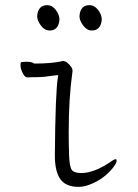

<svg xmlns="http://www.w3.org/2000/svg" viewBox="-20 -716 540 749"><path d="M174 -597Q154 -597 139.5 -616.5Q125 -636 125 -653Q128 -696 165 -696Q183 -696 197.5 -677.5Q212 -659 212 -639Q208 -597 174 -597ZM338 -597Q319 -597 304.5 -616.5Q290 -636 290 -653Q293 -696 329 -696Q348 -696 362.5 -677.5Q377 -659 377 -639Q373 -597 338 -597ZM287 13Q237 13 215.5 -17Q194 -47 194 -110Q196 -356 206 -416L207 -423Q189 -421 188 -421Q150 -415 124.5 -415Q99 -415 86 -414Q77 -414 68.5 -431Q60 -448 60 -461Q60 -474 64 -474Q102 -478 113 -468Q184 -468 225 -478Q241 -478 257 -456Q263 -448 263 -439Q263 -437 262 -431Q248 -331 248 -199Q248 -155 249.5 -111Q251 -67 259.5 -54Q268 -41 297 -41Q346 -41 409 -83Q425 -95 432 -95Q435 -95 435 -88Q435 -81 423 -64.5Q411 -48 389.5 -30Q368 -12 339 0.5Q310 13 287 13Z"/></svg>

Font: Moon Stars Kai HW Light
Style: Regular
Weight: 300
Designer: GuiWonder
Version: Version 1.101